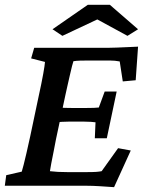

<svg xmlns="http://www.w3.org/2000/svg" viewBox="-22 -772 601 798"><path d="M452.1 5.9Q425.8 3.9 394 2Q362.3 0 336.9 0H-2L3.9 -43.9L68.4 -58.6Q71.3 -68.4 76.2 -86.9Q81.1 -105.5 87.9 -135.3Q94.7 -165 103.5 -205.1L137.7 -367.2Q151.4 -429.7 157.7 -465.3Q164.1 -501 165 -514.6L107.4 -529.3L120.1 -573.2H422.9Q440.4 -573.2 463.4 -574.2Q486.3 -575.2 509.8 -576.2Q533.2 -577.1 551.8 -578.1L542 -438.5L488.3 -433.6L475.6 -516.6Q465.8 -518.6 455.6 -519.5Q445.3 -520.5 434.6 -520.5H344.7Q326.2 -520.5 310.5 -520Q294.9 -519.5 283.2 -517.6Q281.2 -512.7 277.3 -497.1Q273.4 -481.4 268.6 -460.4Q263.7 -439.5 258.8 -417.5Q253.9 -395.5 250 -377.9L210.9 -194.3Q207 -172.9 201.2 -144Q195.3 -115.2 190.9 -91.8Q186.5 -68.4 185.5 -60.5Q202.1 -58.6 218.8 -57.6Q235.4 -56.6 260.7 -56.6H331.1Q365.2 -56.6 377.9 -57.6Q390.6 -58.6 400.4 -60.5L468.8 -156.2L521.5 -146.5ZM372.1 -197.3 375 -263.7Q369.1 -264.6 356 -265.6Q342.8 -266.6 325.2 -266.6H265.6Q250 -266.6 234.9 -265.6Q219.7 -264.6 208 -263.7L220.7 -325.2Q232.4 -324.2 247.1 -323.7Q261.7 -323.2 277.3 -323.2H336.9Q354.5 -323.2 368.2 -323.7Q381.8 -324.2 388.7 -325.2L413.1 -391.6H462.9L421.9 -197.3ZM551.8 -650.4 507.8 -623 353.5 -707H416L237.3 -623L196.3 -650.4L342.8 -752H434.6Z"/></svg>

Font: Crimson Pro SemiBold
Style: Italic
Weight: 600
Italic angle: -12°
Designer: Jacques Le Bailly
Foundry: Baron von Fonthausen
Version: Version 1.003